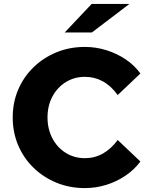

<svg xmlns="http://www.w3.org/2000/svg" viewBox="-20 -951 760 982"><path d="M414 11Q336 11 269 -16.5Q202 -44 151.5 -93Q101 -142 73 -208Q45 -274 45 -350Q45 -427 73 -492.5Q101 -558 151.5 -607Q202 -656 269 -683.5Q336 -711 414 -711Q470 -711 523.5 -694.5Q577 -678 622.5 -647.5Q668 -617 698 -575L582 -465Q548 -512 506 -535Q464 -558 414 -558Q360 -558 316.5 -531Q273 -504 248 -457Q223 -410 223 -350Q223 -291 248 -243.5Q273 -196 316.5 -169Q360 -142 414 -142Q464 -142 506 -165.5Q548 -189 582 -235L698 -125Q668 -84 622.5 -53Q577 -22 523.5 -5.5Q470 11 414 11ZM311 -785 449 -931H642L450 -785Z"/></svg>

Font: Red Hat Text VF
Style: Regular
Weight: 400
Designer: Pentagram, MCKL
Foundry: Pentagram, MCKL
Version: Version 1.023